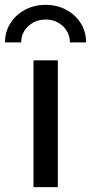

<svg xmlns="http://www.w3.org/2000/svg" viewBox="-38 -766 372 786"><path d="M99.1 0V-519H198.7V0ZM148.9 -746.1Q195.8 -746.1 233.4 -725.8Q271 -705.6 292.7 -670.7Q314.5 -635.7 314.5 -592.3H248Q248 -631.8 219.5 -658.9Q190.9 -686 148.9 -686Q106.9 -686 77.9 -658.9Q48.8 -631.8 48.8 -592.3H-17.6Q-17.6 -635.7 4.4 -670.7Q26.4 -705.6 64.2 -725.8Q102.1 -746.1 148.9 -746.1Z"/></svg>

Font: Reddit Sans Medium
Style: Regular
Weight: 500
Designer: Stephen Hutchings
Foundry: Reddit
Version: Version 1.014